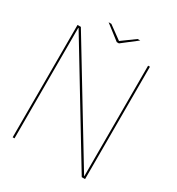

<svg xmlns="http://www.w3.org/2000/svg" viewBox="-182 -883 922 999"><g transform="rotate(30 279.0 -384.0)"><path d="M44.5 0H55.5V-663.5H57.5L459.5 0H479.5V-675H468.5V-11.5H467L64.5 -675H44.5ZM266 -699.5H279L367.5 -768H352L273 -710.5L194 -768H177.5Z"/></g></svg>

Font: Anybody Thin Thin
Style: Regular
Weight: 250
Version: Version 1.113;gftools[0.9.25]